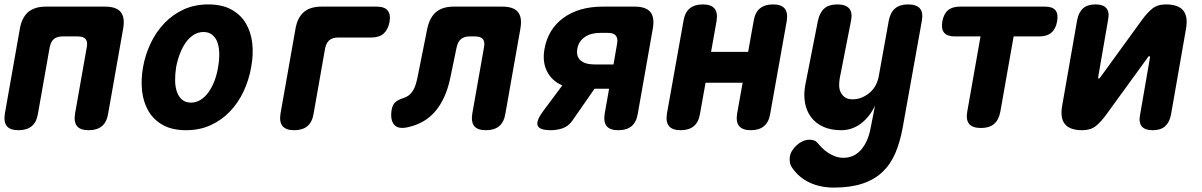

<svg xmlns="http://www.w3.org/2000/svg" viewBox="-25 -580 5445 870"><path d="M59 10Q21 10 6 -8.5Q-9 -27 -3 -65L65 -450Q74 -501 103 -525.5Q132 -550 183 -550H451Q502 -550 522 -525.5Q542 -501 533 -450L465 -65Q459 -27 437 -8.5Q415 10 377 10Q339 10 324 -8.5Q309 -27 315 -65L368 -365Q373 -391 363 -403Q353 -415 327 -415H259Q233 -415 219 -403Q205 -391 200 -365L147 -65Q141 -27 119 -8.5Q97 10 59 10Z M818 10Q756 10 714 -13Q672 -36 648.5 -75.5Q625 -115 619 -166.5Q613 -218 623 -275Q633 -332 657.5 -383.5Q682 -435 719.5 -474.5Q757 -514 807 -537Q857 -560 919 -560Q981 -560 1023 -537Q1065 -514 1088.5 -475Q1112 -436 1118 -384.5Q1124 -333 1113 -275Q1103 -218 1079 -166.5Q1055 -115 1017.5 -75.5Q980 -36 930 -13Q880 10 818 10ZM840 -115Q864 -115 884.5 -128Q905 -141 920.5 -163Q936 -185 947 -214Q958 -243 963 -275Q969 -308 968.5 -337Q968 -366 960.5 -387.5Q953 -409 937 -422Q921 -435 897 -435Q873 -435 852.5 -422Q832 -409 816.5 -387Q801 -365 790 -336Q779 -307 773 -275Q768 -243 768.5 -214Q769 -185 777 -163Q785 -141 800.5 -128Q816 -115 840 -115Z M1308 10Q1271 10 1255.5 -8.5Q1240 -27 1246 -65L1314 -450Q1323 -501 1352 -525.5Q1381 -550 1432 -550H1682Q1717 -550 1731.5 -532.5Q1746 -515 1740 -480Q1733 -445 1713 -427.5Q1693 -410 1657 -410H1507Q1482 -410 1467.5 -398Q1453 -386 1448 -360L1396 -65Q1390 -27 1368 -8.5Q1346 10 1308 10Z M1911 -450Q1922 -501 1951 -525.5Q1980 -550 2031 -550H2251Q2302 -550 2322 -525.5Q2342 -501 2333 -450L2265 -65Q2259 -27 2237 -8.5Q2215 10 2177 10Q2139 10 2124 -8.5Q2109 -27 2115 -65L2168 -365Q2173 -391 2163 -403Q2153 -415 2127 -415H2104Q2078 -415 2063.5 -402.5Q2049 -390 2044 -365L2016 -230Q2006 -181 1989 -143Q1972 -105 1948.5 -77Q1925 -49 1894.5 -31Q1864 -13 1825 -4Q1780 7 1761 -15Q1742 -37 1750 -85Q1754 -105 1766 -116.5Q1778 -128 1804 -136Q1818 -141 1828 -148.5Q1838 -156 1845.5 -168Q1853 -180 1858 -195.5Q1863 -211 1867 -230Z M2471 10Q2420 10 2411.5 -10.5Q2403 -31 2435 -75L2523 -193Q2476 -213 2454 -256Q2432 -299 2442 -357Q2458 -448 2528 -499Q2598 -550 2706 -550H2851Q2902 -550 2922 -525.5Q2942 -501 2933 -450L2865 -65Q2859 -27 2837 -8.5Q2815 10 2777 10Q2739 10 2724 -8.5Q2709 -27 2715 -65L2735 -178H2669L2569 -34Q2551 -8 2525 1Q2499 10 2471 10ZM2771 -381Q2776 -406 2765.5 -418.5Q2755 -431 2730 -431H2694Q2652 -431 2624.5 -412Q2597 -393 2591 -359Q2585 -325 2605.5 -306.5Q2626 -288 2669 -288H2755Z M3059 10Q3022 10 3006.5 -8.5Q2991 -27 2997 -65L3072 -485Q3078 -523 3100 -541.5Q3122 -560 3160 -560Q3197 -560 3212.5 -541.5Q3228 -523 3222 -485L3197 -345H3365L3390 -485Q3396 -523 3418 -541.5Q3440 -560 3478 -560Q3515 -560 3530.5 -541.5Q3546 -523 3540 -485L3465 -65Q3459 -27 3437 -8.5Q3415 10 3377 10Q3340 10 3324.5 -8.5Q3309 -27 3315 -65L3340 -205H3172L3147 -65Q3141 -27 3119 -8.5Q3097 10 3059 10Z M3940 -101Q3914 -48 3874.5 -19Q3835 10 3787 10Q3739 10 3704.5 -6Q3670 -22 3649.5 -50Q3629 -78 3622.5 -115Q3616 -152 3624 -195L3681 -485Q3689 -523 3710 -541.5Q3731 -560 3769 -560Q3807 -560 3823 -541.5Q3839 -523 3831 -485L3780 -225Q3777 -208 3777.5 -191Q3778 -174 3785 -160.5Q3792 -147 3804.5 -138.5Q3817 -130 3838 -130Q3861 -130 3881 -138.5Q3901 -147 3917 -161Q3933 -175 3943 -194Q3953 -213 3957 -235L4002 -485Q4009 -523 4030.5 -541.5Q4052 -560 4090 -560Q4128 -560 4143.5 -541.5Q4159 -523 4152 -485L4065 0Q4053 65 4031.5 115Q4010 165 3973.5 199.5Q3937 234 3883 252Q3829 270 3753 270Q3723 270 3696 264.5Q3669 259 3645 248Q3621 237 3601 220.5Q3581 204 3565 181Q3557 170 3554.5 157Q3552 144 3554 130Q3556 116 3564.5 102.5Q3573 89 3585 78Q3597 67 3612 60Q3627 53 3643 53Q3653 53 3662.5 56Q3672 59 3679 67Q3689 79 3701 91Q3713 103 3727.5 112.5Q3742 122 3759.5 128.5Q3777 135 3797 135Q3820 135 3839.5 126.5Q3859 118 3875 100.5Q3891 83 3902.5 58Q3914 33 3920 0Z M4418 -415H4301Q4267 -415 4253 -432Q4239 -449 4245 -483Q4251 -517 4270.5 -533.5Q4290 -550 4324 -550H4710Q4744 -550 4757.5 -533.5Q4771 -517 4765 -483Q4759 -449 4739 -432Q4719 -415 4685 -415H4568L4508 -75Q4501 -37 4479.5 -18.5Q4458 0 4420 0Q4382 0 4366.5 -18.5Q4351 -37 4358 -75Z M4856 -490Q4863 -525 4883 -542.5Q4903 -560 4939 -560Q4974 -560 4988.5 -542.5Q5003 -525 4996 -490L4951 -230Q4951 -224 4953 -224Q4956 -224 4957.5 -225.5Q4959 -227 4961 -230L5149 -489Q5173 -522 5196.5 -541Q5220 -560 5258 -560Q5314 -560 5336.5 -532.5Q5359 -505 5349 -449L5281 -60Q5274 -25 5254 -7.5Q5234 10 5198 10Q5163 10 5148.5 -7.5Q5134 -25 5141 -60L5186 -320Q5185 -326 5183 -326Q5181 -326 5179.5 -324.5Q5178 -323 5176 -320L4988 -61Q4964 -28 4940.5 -9Q4917 10 4879 10Q4823 10 4800.5 -17.5Q4778 -45 4788 -101Z"/></svg>

Font: Maple Mono ExtraBold
Style: Italic
Weight: 800
Italic angle: -10°
Monospace: yes
Designer: subframe7536
Version: Version 7.200